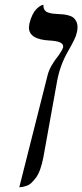

<svg xmlns="http://www.w3.org/2000/svg" viewBox="-20 -574 342 797"><path d="M60.1 203.1 178.2 -264.2Q187.5 -299.8 224.1 -345.2Q237.3 -363.8 242.2 -377.9V-381.8Q242.2 -402.8 186 -405.8Q100.1 -410.2 100.1 -460Q100.1 -464.4 102.1 -476.1Q106.9 -496.6 114.7 -512.2Q122.6 -527.8 130.1 -535.4Q137.7 -543 144.5 -547.6Q151.4 -552.2 155.8 -553.2L160.2 -554.2V-551.8Q160.2 -540 165.3 -532.5Q170.4 -524.9 180.7 -521.7Q190.9 -518.6 197.8 -517.6Q204.6 -516.6 215.8 -516.1Q231.9 -515.1 241.5 -514.4Q251 -513.7 263.9 -510.3Q276.9 -506.8 283.9 -501.5Q291 -496.1 296.4 -485.6Q301.8 -475.1 301.8 -460.9Q301.8 -448.2 297.9 -435.1Q294.9 -417.5 262.2 -360.8Q228.5 -302.2 216.8 -235.8L160.2 78.1Q154.8 106.9 146.7 129.2Q138.7 151.4 128.7 164.3Q118.7 177.2 109.9 185.5Q101.1 193.8 90.3 197.3Q79.6 200.7 75 201.7Q70.3 202.6 64 203.1Z"/></svg>

Font: Common Serif
Style: Bold Italic
Weight: 700
Italic angle: -12°
Designer: Philipp H. Poll, Khaled Hosny
Foundry: Stefan Peev, Context Ltd.
Version: Version 1.026